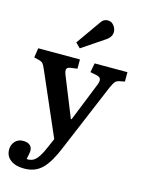

<svg xmlns="http://www.w3.org/2000/svg" viewBox="-146 -873 886 1187"><g transform="rotate(15 297.0 -279.5)"><path d="M127 230Q74 230 41.5 206Q9 182 9 140Q9 109 28.5 87.5Q48 66 80 66Q108 66 122.5 78Q137 90 138 108Q139 116 136.5 131.5Q134 147 129 169Q153 171 171 161Q189 151 206 124.5Q223 98 242 52L262 6L89 -392Q78 -418 70.5 -427.5Q63 -437 45 -442L12 -450L21 -511H288V-452L246 -446Q227 -444 221.5 -433Q216 -422 227 -394L329 -141H334L433 -388Q443 -412 438.5 -425.5Q434 -439 411 -444L371 -452L382 -511H592V-451L557 -444Q540 -440 531.5 -430Q523 -420 509 -389L330 37Q309 89 288 125.5Q267 162 244 185Q221 208 192.5 219Q164 230 127 230ZM269 -577 239 -607 346 -759Q357 -776 368 -782.5Q379 -789 391 -789Q410 -789 422 -779.5Q434 -770 440.5 -756Q447 -742 447 -729Q447 -713 438 -698.5Q429 -684 410 -672Z"/></g></svg>

Font: Literata 18pt SemiBold
Style: Regular
Weight: 600
Designer: Latin by Veronika Burian and Jose Scaglione. Greek by Irene Vlachou. Cyrillic by Vera Evstafieva.
Foundry: TypeTogether
Version: Version 3.103;gftools[0.9.29]